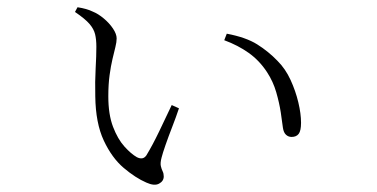

<svg xmlns="http://www.w3.org/2000/svg" viewBox="-20 -509 1040 530"><path d="M246 -380Q246 -400 242.5 -414.5Q239 -429 227 -443Q215 -457 187 -476L194 -489Q207 -487 217.5 -484Q228 -481 236 -477Q251 -471 266.5 -458Q282 -445 292 -430Q302 -415 302 -403Q302 -393 298.5 -379Q295 -365 290.5 -346Q286 -327 282.5 -301.5Q279 -276 279 -243Q279 -193 292 -159Q305 -125 323.5 -104.5Q342 -84 358 -75Q366 -71 372.5 -72Q379 -73 384 -80Q401 -108 419.5 -146.5Q438 -185 454 -219L474 -210Q466 -186 455.5 -159Q445 -132 437 -109Q429 -86 426 -74Q422 -59 424 -50.5Q426 -42 429 -36Q432 -30 432 -22Q432 -9 419 -2Q406 5 384 -5Q354 -18 321.5 -45.5Q289 -73 266.5 -121Q244 -169 243 -243Q242 -284 244 -319.5Q246 -355 246 -380ZM599 -398 606 -416Q659 -406 690 -386.5Q721 -367 746 -341Q768 -319 782 -288.5Q796 -258 803.5 -226.5Q811 -195 811 -170Q811 -148 804.5 -139.5Q798 -131 785 -131Q776 -131 769.5 -137Q763 -143 761 -156Q759 -173 755 -199Q751 -225 742.5 -254.5Q734 -284 717 -310Q696 -342 666.5 -363Q637 -384 599 -398Z"/></svg>

Font: Early Summer Mincho VF
Style: Regular
Weight: 250
Designer: GuiWonder
Version: Version 1.002